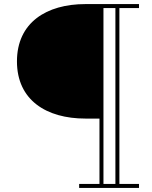

<svg xmlns="http://www.w3.org/2000/svg" viewBox="-20 -770 744 940"><path d="M398 -189.5H467V130.5H367.5V150H660.5V130.5H564.5V-730.5H660.5V-750H398C207.5 -750 63 -659.5 63 -469.5C63 -279.5 207.5 -189.5 398 -189.5ZM545 130.5H486.5V-730.5H545Z"/></svg>

Font: Bodoni* 11pt Fatface
Style: Regular
Weight: 900
Version: Version 2.3